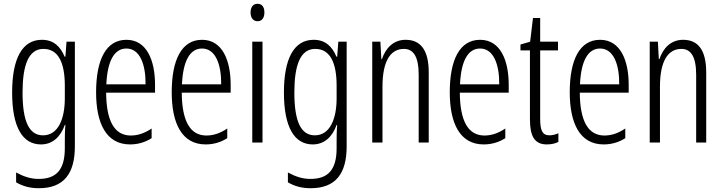

<svg xmlns="http://www.w3.org/2000/svg" viewBox="-20 -845 3812 1013"><path d="M201 -635C97 -635 44 -536 44 -357C44 -174 99 -83 196 -83C258 -83 300 -124 322 -186H325C322 -150 322 -121 322 -95V-63C322 53 275 99 184 99C142 99 106 87 65 65V117C101 138 139 148 185 148C317 148 375 71 375 -73V-625H331L325 -546H321C299 -599 263 -635 201 -635ZM209 -587C289 -587 322 -512 322 -393V-326C322 -218 287 -131 207 -131C135 -131 99 -201 99 -357C99 -500 130 -587 209 -587Z M647 -635C540 -635 487 -531 487 -358C487 -195 540 -83 666 -83C709 -83 747 -95 780 -116V-167C743 -142 707 -130 670 -130C583 -130 541 -208 540 -356H798V-398C798 -525 755 -635 647 -635ZM647 -589C719 -589 749 -503 748 -400H541C547 -528 585 -589 647 -589Z M1046 -635C939 -635 886 -531 886 -358C886 -195 939 -83 1065 -83C1108 -83 1146 -95 1179 -116V-167C1142 -142 1106 -130 1069 -130C982 -130 940 -208 939 -356H1197V-398C1197 -525 1154 -635 1046 -635ZM1046 -589C1118 -589 1148 -503 1147 -400H940C946 -528 984 -589 1046 -589Z M1339 -825C1314 -825 1302 -806 1302 -779C1302 -752 1315 -733 1339 -733C1362 -733 1375 -751 1375 -779C1375 -806 1364 -825 1339 -825ZM1365 -625H1311V-93H1365Z M1635 -635C1531 -635 1478 -536 1478 -357C1478 -174 1533 -83 1630 -83C1692 -83 1734 -124 1756 -186H1759C1756 -150 1756 -121 1756 -95V-63C1756 53 1709 99 1618 99C1576 99 1540 87 1499 65V117C1535 138 1573 148 1619 148C1751 148 1809 71 1809 -73V-625H1765L1759 -546H1755C1733 -599 1697 -635 1635 -635ZM1643 -587C1723 -587 1756 -512 1756 -393V-326C1756 -218 1721 -131 1641 -131C1569 -131 1533 -201 1533 -357C1533 -500 1564 -587 1643 -587Z M2120 -635C2054 -635 2014 -589 1995 -533H1992L1987 -625H1944V-93H1998V-388C1998 -524 2041 -587 2111 -587C2162 -587 2189 -545 2189 -450V-93H2242V-463C2242 -581 2199 -635 2120 -635Z M2513 -635C2406 -635 2353 -531 2353 -358C2353 -195 2406 -83 2532 -83C2575 -83 2613 -95 2646 -116V-167C2609 -142 2573 -130 2536 -130C2449 -130 2407 -208 2406 -356H2664V-398C2664 -525 2621 -635 2513 -635ZM2513 -589C2585 -589 2615 -503 2614 -400H2407C2413 -528 2451 -589 2513 -589Z M2879 -131C2840 -131 2830 -160 2830 -219V-579H2924V-625H2830V-750H2792L2777 -625L2726 -610V-579H2776V-216C2776 -128 2799 -83 2865 -83C2890 -83 2909 -88 2926 -96V-142C2913 -136 2896 -131 2879 -131Z M3146 -635C3039 -635 2986 -531 2986 -358C2986 -195 3039 -83 3165 -83C3208 -83 3246 -95 3279 -116V-167C3242 -142 3206 -130 3169 -130C3082 -130 3040 -208 3039 -356H3297V-398C3297 -525 3254 -635 3146 -635ZM3146 -589C3218 -589 3248 -503 3247 -400H3040C3046 -528 3084 -589 3146 -589Z M3584 -635C3518 -635 3478 -589 3459 -533H3456L3451 -625H3408V-93H3462V-388C3462 -524 3505 -587 3575 -587C3626 -587 3653 -545 3653 -450V-93H3706V-463C3706 -581 3663 -635 3584 -635Z"/></svg>

Font: Noto Sans Kannada UI ExtraCondensed Light
Style: Regular
Weight: 300
Width: 2
Designer: Jelle Bosma - Monotype Design Team
Foundry: Monotype Imaging Inc.
Version: Version 2.005